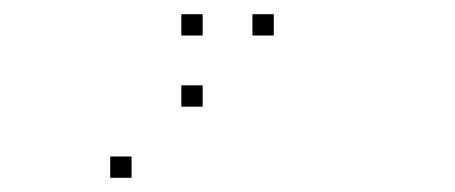

<svg xmlns="http://www.w3.org/2000/svg" viewBox="-20 -185 640 270"><path d="M236 -165Q235 -165 235 -165Q235 -165 235 -164V-136Q235 -135 235 -135Q235 -135 236 -135H264Q265 -135 265 -135Q265 -135 265 -136V-164Q265 -165 265 -165Q265 -165 264 -165ZM336 -165Q335 -165 335 -165Q335 -165 335 -164V-136Q335 -135 335 -135Q335 -135 336 -135H364Q365 -135 365 -135Q365 -135 365 -136V-164Q365 -165 365 -165Q365 -165 364 -165ZM236 -65Q235 -65 235 -65Q235 -65 235 -64V-36Q235 -35 235 -35Q235 -35 236 -35H264Q265 -35 265 -35Q265 -35 265 -36V-64Q265 -65 265 -65Q265 -65 264 -65ZM136 35Q135 35 135 35Q135 35 135 36V64Q135 65 135 65Q135 65 136 65H164Q165 65 165 65Q165 65 165 64V36Q165 35 165 35Q165 35 164 35Z"/></svg>

Font: Doto Black Thin
Style: Regular
Weight: 250
Monospace: yes
Version: Version 1.000